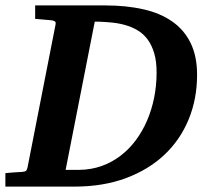

<svg xmlns="http://www.w3.org/2000/svg" viewBox="-35 -691 768 711"><path d="M544.9 -422.9Q544.9 -463.9 536.1 -493.7Q527.3 -523.4 512.2 -544.2Q497.1 -564.9 476.3 -577.6Q455.6 -590.3 431.6 -597.4Q407.7 -604.5 381.8 -607.2Q356 -609.9 330.1 -610.8H315.9L208 -62H258.8Q302.7 -62.5 341.1 -76.2Q379.4 -89.8 411.1 -114Q442.9 -138.2 467.8 -171.6Q492.7 -205.1 509.8 -244.9Q526.9 -284.7 535.9 -329.8Q544.9 -375 544.9 -422.9ZM694.8 -414.1Q694.8 -324.7 663.6 -248.8Q632.3 -172.9 573.7 -117.7Q515.1 -62.5 430.9 -31.2Q346.7 0 241.2 0H-15.1V-49.8Q-3.9 -50.8 6.8 -51.8Q17.6 -52.7 25.9 -53.2Q35.6 -53.7 44.9 -54.2Q57.1 -55.2 60.8 -57.9Q64.5 -60.5 66.9 -70.8L170.9 -601.1Q172.4 -609.9 167.2 -612.5Q162.1 -615.2 152.8 -616.2Q143.6 -616.7 134.3 -617.7Q126 -618.7 115.7 -619.4Q105.5 -620.1 95.2 -621.1V-670.9H355Q432.6 -670.9 495.4 -656.7Q558.1 -642.6 602.5 -611.6Q647 -580.6 670.9 -531.7Q694.8 -482.9 694.8 -414.1Z"/></svg>

Font: Charis SIL Am
Style: Bold Italic
Weight: 700
Italic angle: -11°
Foundry: SIL International
Version: Version 5.000